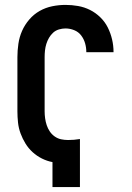

<svg xmlns="http://www.w3.org/2000/svg" viewBox="-20 -763 540 783"><path d="M194 0V-102Q172 -106 151 -116.5Q130 -127 113 -142.5Q96 -158 84 -177.5Q72 -197 64 -218.5Q56 -240 53.5 -263Q51 -286 51 -309V-530Q51 -557 55 -584.5Q59 -612 70 -637Q81 -662 99.5 -683.5Q118 -705 142 -718.5Q166 -732 193 -737.5Q220 -743 247 -743Q273 -743 298.5 -738.5Q324 -734 347 -722.5Q370 -711 389 -692.5Q408 -674 419.5 -651Q431 -628 437 -602.5Q443 -577 443 -551Q443 -551 443 -551Q443 -551 443 -550H332Q332 -551 332 -551Q332 -551 332 -551Q332 -569 327 -586.5Q322 -604 311 -618.5Q300 -633 282.5 -640Q265 -647 247 -647Q234 -647 220.5 -643Q207 -639 197 -630Q187 -621 180 -609Q173 -597 169 -584Q165 -571 163.5 -557.5Q162 -544 162 -530V-309Q162 -295 164 -280.5Q166 -266 170.5 -252.5Q175 -239 183 -227Q191 -215 203 -206.5Q215 -198 229 -195Q243 -192 258 -192Q270 -192 282 -193Q294 -194 306 -196V0Z"/></svg>

Font: Zed Mono
Style: Bold
Weight: 700
Monospace: yes
Designer: Belleve Invis
Foundry: Belleve Invis
Version: Version 1.0.0; ttfautohint (v1.8.4)